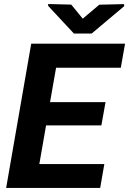

<svg xmlns="http://www.w3.org/2000/svg" viewBox="-20 -926 636 946"><path d="M479.5 -308.1H207L173.8 -117.7H494.1L473.6 0H10.3L133.8 -710.9H596.2L575.2 -592.3H256.3L226.6 -422.9H500ZM387.7 -834 469.2 -902.8 591.3 -905.8 591.8 -895.5 431.6 -760.7H344.2L217.3 -897V-906.2L331.1 -903.3Z"/></svg>

Font: RobotoInd
Style: Bold Italic
Weight: 700
Italic angle: -12°
Designer: Google
Version: Version 2.001150; 2014